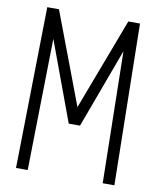

<svg xmlns="http://www.w3.org/2000/svg" viewBox="-88 -869 776 938"><g transform="rotate(10 300.0 -400.0)"><path d="M56 0 70 -800H128L300 -345L472 -800H530L544 0H486L474 -653L328 -258H272L126 -653L114 0Z"/></g></svg>

Font: Victor Mono Thin ExtraLight
Style: Regular
Weight: 250
Monospace: yes
Version: Version 1.561;gftools[0.9.30]